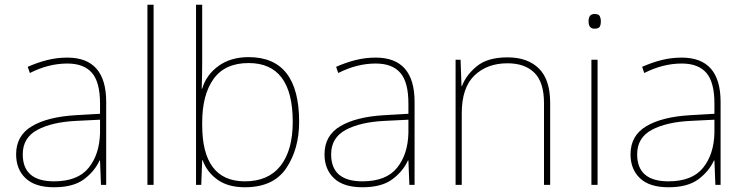

<svg xmlns="http://www.w3.org/2000/svg" viewBox="-20 -780 3143 810"><path d="M402 -275V-220Q400 -129 354 -72Q308 -15 208 -15Q76 -15 76 -129Q76 -199 137.5 -232Q199 -265 301 -270ZM264 -537Q220 -537 178.5 -526.5Q137 -516 97 -498L106 -472Q185 -512 264 -512Q334 -512 368 -472.5Q402 -433 402 -343V-300L299 -294Q181 -287 114.5 -247.5Q48 -208 48 -129Q48 -66 88 -28Q128 10 208 10Q289 10 334 -23.5Q379 -57 400 -103H402L406 0H428V-350Q428 -537 264 -537Z M628 0H602V-760H628Z M833 -760H807V0H829L833 -104H835Q853 -54 897.5 -22Q942 10 1013 10Q1134 10 1188 -71Q1242 -152 1242 -266Q1242 -539 1029 -539Q953 -539 901.5 -501.5Q850 -464 833 -406H831Q832 -431 832.5 -466Q833 -501 833 -525ZM1029 -514Q1215 -514 1215 -266Q1215 -146 1163.5 -80.5Q1112 -15 1013 -15Q833 -15 833 -253V-263Q833 -380 881 -447Q929 -514 1029 -514Z M1703 -275V-220Q1701 -129 1655 -72Q1609 -15 1509 -15Q1377 -15 1377 -129Q1377 -199 1438.5 -232Q1500 -265 1602 -270ZM1565 -537Q1521 -537 1479.5 -526.5Q1438 -516 1398 -498L1407 -472Q1486 -512 1565 -512Q1635 -512 1669 -472.5Q1703 -433 1703 -343V-300L1600 -294Q1482 -287 1415.5 -247.5Q1349 -208 1349 -129Q1349 -66 1389 -28Q1429 10 1509 10Q1590 10 1635 -23.5Q1680 -57 1701 -103H1703L1707 0H1729V-350Q1729 -537 1565 -537Z M2121 -538Q2037 -538 1991.5 -500.5Q1946 -463 1929 -417H1927L1923 -528H1902V0H1928V-302Q1928 -410 1981.5 -461.5Q2035 -513 2121 -513Q2194 -513 2234.5 -473Q2275 -433 2275 -345V0H2301V-346Q2301 -444 2253.5 -491Q2206 -538 2121 -538Z M2488 -721Q2463 -721 2463 -690Q2463 -659 2488 -659Q2506 -659 2510.5 -668Q2515 -677 2515 -690Q2515 -702 2510.5 -711.5Q2506 -721 2488 -721ZM2501 -528H2475V0H2501Z M2994 -275V-220Q2992 -129 2946 -72Q2900 -15 2800 -15Q2668 -15 2668 -129Q2668 -199 2729.5 -232Q2791 -265 2893 -270ZM2856 -537Q2812 -537 2770.5 -526.5Q2729 -516 2689 -498L2698 -472Q2777 -512 2856 -512Q2926 -512 2960 -472.5Q2994 -433 2994 -343V-300L2891 -294Q2773 -287 2706.5 -247.5Q2640 -208 2640 -129Q2640 -66 2680 -28Q2720 10 2800 10Q2881 10 2926 -23.5Q2971 -57 2992 -103H2994L2998 0H3020V-350Q3020 -537 2856 -537Z"/></svg>

Font: Noto Sans UI Thin
Style: Regular
Weight: 250
Designer: Monotype Design Team
Foundry: Monotype Imaging Inc.
Version: Version 1.901